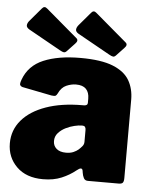

<svg xmlns="http://www.w3.org/2000/svg" viewBox="-54 -796 680 851"><g transform="rotate(5 286.5 -370.5)"><path d="M314 -42Q287 -20 251.5 -5Q216 10 169 10Q94 10 51.5 -32Q9 -74 9 -136Q9 -195 46.5 -239Q84 -283 153 -307.5Q222 -332 316 -332H323Q327 -332 332.5 -334.5Q338 -337 338 -346V-363Q338 -391 323.5 -406Q309 -421 279 -421Q258 -421 236 -411.5Q214 -402 201 -374Q197 -366 192.5 -363.5Q188 -361 174 -363L43 -389Q36 -391 32.5 -396.5Q29 -402 36 -421Q59 -485 124.5 -512.5Q190 -540 288 -540Q381 -540 433 -519Q485 -498 506.5 -461Q528 -424 528 -375V-27Q528 -12 523.5 -6Q519 0 505 0H368Q355 0 349.5 -10.5Q344 -21 342 -35L341 -42Q338 -62 314 -42ZM338 -224Q338 -242 323 -242H319Q307 -242 287.5 -237.5Q268 -233 249 -223.5Q230 -214 216.5 -199Q203 -184 203 -163Q203 -142 218 -129Q233 -116 260 -116Q280 -116 293.5 -122Q307 -128 315 -135Q324 -143 331 -151.5Q338 -160 338 -171V-224ZM98 -743Q109 -757 122 -745L262 -626Q274 -616 259 -601L226 -566Q219 -558 212.5 -558.5Q206 -559 194 -566L51 -646Q38 -654 38.5 -663.5Q39 -673 47 -683ZM317 -743Q328 -757 341 -745L481 -626Q493 -616 478 -601L445 -566Q438 -558 431.5 -558.5Q425 -559 413 -566L270 -646Q257 -654 257.5 -663.5Q258 -673 266 -683Z"/></g></svg>

Font: Libre Franklin Black
Style: Regular
Weight: 900
Designer: Pablo Impallari, Rodrigo Fuenzalida, Nhung Nguyen
Foundry: Impallari Type
Version: Version 3.000